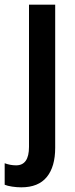

<svg xmlns="http://www.w3.org/2000/svg" viewBox="-57 -561 322 821"><path d="M-37 229V137Q-13 146 12 146Q67 146 67 67V-541H179V71Q179 152 143 196Q107 240 34 240Q15 240 -5 237Q-25 234 -37 229Z"/></svg>

Font: Noto Sans Display Medium Narrow
Style: Regular
Weight: 500
Width: 4
Designer: Monotype Design team
Foundry: Monotype Imaging Inc.
Version: Version 1.000